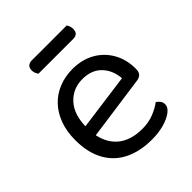

<svg xmlns="http://www.w3.org/2000/svg" viewBox="-181 -752 882 882"><g transform="rotate(-45 259.5 -311.0)"><path d="M104 -180 100 -243 402 -284Q398 -339 364 -374.5Q330 -410 270 -410Q208 -410 167.5 -365.5Q127 -321 127 -238V-216Q134 -136 179.5 -94.5Q225 -53 304 -53Q346 -53 380 -67Q414 -81 434 -97Q445 -90 451.5 -80.5Q458 -71 458 -59Q458 -40 436.5 -23.5Q415 -7 379.5 3Q344 13 300 13Q223 13 166.5 -15Q110 -43 79.5 -98.5Q49 -154 49 -234Q49 -291 65.5 -335.5Q82 -380 111.5 -411Q141 -442 182 -458.5Q223 -475 271 -475Q332 -475 378.5 -449Q425 -423 451.5 -376.5Q478 -330 478 -270Q478 -248 468 -238.5Q458 -229 440 -227ZM372 -570H145Q141 -576 137.5 -584Q134 -592 134 -602Q134 -619 143 -627Q152 -635 166 -635H394Q398 -629 401 -620.5Q404 -612 404 -603Q404 -586 395.5 -578Q387 -570 372 -570Z"/></g></svg>

Font: Baloo Bhaina 2
Style: Regular
Weight: 400
Designer: Yesha Goshar, Manish Minz, Shuchita Grover and Ek Type
Foundry: Ek Type
Version: Version 1.700